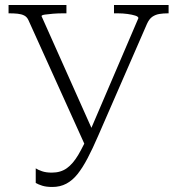

<svg xmlns="http://www.w3.org/2000/svg" viewBox="-20 -730 704 763"><path d="M370 -190Q348 -139 328 -101Q308 -63 288 -38Q268 -13 243.5 0Q219 13 188 13Q164 13 148 8Q132 3 122 -3V-61Q131 -55 147 -49.5Q163 -44 186 -44Q221 -44 245.5 -61.5Q270 -79 291 -114.5Q312 -150 336 -205L530 -658Q530 -664 517.5 -668Q505 -672 486.5 -674.5Q468 -677 449 -677H433V-710H650V-677H646Q629 -677 613.5 -674.5Q598 -672 585.5 -663.5Q573 -655 564 -635ZM354 -198 320 -148 93 -650Q87 -663 76 -668.5Q65 -674 50 -675.5Q35 -677 19 -677H14V-710H244V-677H228Q210 -677 191 -675.5Q172 -674 158.5 -672Q145 -670 145 -666Z"/></svg>

Font: Roboto Serif 36pt ExtraLight
Style: Regular
Weight: 250
Designer: Greg Gazdowicz
Foundry: Commercial Type
Version: Version 1.008